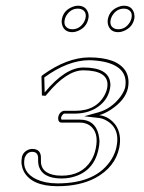

<svg xmlns="http://www.w3.org/2000/svg" viewBox="-20 -639 501 669"><path d="M356 -573.2Q362.3 -603.5 393.1 -615.2Q402.3 -619.1 411.6 -619.1Q439.9 -619.1 447.3 -592.8Q449.7 -582.5 447.8 -573.2Q441.4 -543 410.6 -530.8Q401.4 -526.9 392.1 -526.9Q363.8 -526.9 356.4 -553.2Q354 -563.5 356 -573.2ZM195.8 -573.2Q202.1 -603.5 232.9 -615.2Q242.2 -619.1 251.5 -619.1Q279.8 -619.1 287.6 -592.8Q290 -582.5 287.6 -573.2Q281.2 -543 250.5 -530.8Q241.2 -526.9 231.9 -526.9Q203.6 -526.9 196.3 -553.2Q193.8 -563.5 195.8 -573.2ZM270.5 -394Q212.9 -394 145.5 -313Q141.6 -308.6 138.7 -305.2L126 -306.2L124.5 -373L127.9 -377Q212.9 -438.5 290.5 -439Q386.2 -439 417 -392.6Q432.6 -367.2 425.8 -332Q417 -290.5 366.2 -256.8Q345.2 -243.2 325.7 -237.8Q360.8 -233.4 383.3 -202.6Q404.8 -170.4 395.5 -124Q381.3 -56.6 312.5 -19Q257.8 9.8 180.7 9.8Q90.8 9.8 63 -41.5Q51.3 -64.9 56.2 -90.8Q60.5 -111.3 82.5 -118.7Q87.9 -120.1 92.3 -120.1Q124.5 -120.1 122.6 -85.4Q122.6 -83.5 122.6 -83Q119.6 -35.2 176.8 -27.8Q185.1 -26.9 194.8 -26.9Q265.1 -26.9 297.9 -80.1Q309.1 -98.6 313.5 -121.1Q325.7 -178.2 292.5 -202.1Q277.8 -211.9 258.3 -211.9H194.3Q182.6 -211.9 182.6 -228Q182.6 -230.5 183.1 -231.9Q186.5 -247.6 199.7 -252.4Q201.7 -252.9 202.6 -252.9H242.7Q316.4 -252.9 345.7 -310.1Q351.1 -320.8 353 -330.1Q364.7 -386.2 290 -393.1Q280.3 -394 270.5 -394ZM365.7 -570.8Q360.4 -546.4 381.3 -538.6Q386.7 -537.1 392.1 -537.1Q418 -537.1 433.1 -562.5Q436.5 -569.3 438 -575.2Q443.4 -599.6 422.4 -607.4Q417 -608.9 411.6 -608.9Q385.7 -608.9 370.6 -583.5Q367.2 -576.7 365.7 -570.8ZM205.6 -570.8Q200.2 -546.4 221.2 -538.6Q226.6 -537.1 231.9 -537.1Q257.8 -537.1 272.9 -562.5Q276.4 -569.3 277.8 -575.2Q283.2 -599.6 262.2 -607.4Q256.8 -608.9 251.5 -608.9Q225.6 -608.9 210.4 -583.5Q207 -576.7 205.6 -570.8ZM270.5 -403.8Q359.4 -403.8 364.3 -349.1Q364.3 -345.2 364.7 -342.8Q364.3 -335 362.8 -328.1Q354 -285.6 312 -260.7Q281.7 -243.7 242.7 -243.2H203.1Q196.3 -239.3 192.9 -230Q192.4 -225.1 194.3 -222.2H258.3Q310.5 -222.2 323.2 -171.4Q326.2 -158.7 326.7 -146Q326.2 -132.3 323.2 -119.1Q305.7 -35.6 222.2 -19.5Q208 -17.1 194.8 -17.1Q125.5 -17.1 114.3 -64Q112.3 -73.7 112.8 -84Q114.3 -109.9 92.3 -109.9Q75.7 -109.9 67.9 -93.3Q66.9 -90.3 65.9 -88.9Q55.2 -39.6 106.4 -14.6Q121.1 -7.8 138.7 -3.9Q158.7 0 180.7 0Q316.9 0 369.1 -85Q381.3 -105.5 385.7 -126Q400.4 -194.8 345.7 -221.7Q336.4 -226.1 328.1 -227.5Q325.7 -228 324.2 -228L273.4 -233.9L322.8 -247.6Q368.2 -260.3 399.9 -302.2Q412.1 -319.3 416 -334Q429.2 -404.8 342.3 -423.8Q317.4 -428.7 290.5 -429.2Q215.8 -428.7 134.3 -369.1L135.7 -316.9Q207.5 -403.8 270.5 -403.8Z"/></svg>

Font: Linux Biolinum Outline O
Style: Italic
Weight: 400
Italic angle: -12°
Designer: Philipp H. Poll
Foundry: Philipp H. Poll
Version: Version 0.6.2